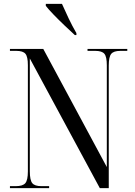

<svg xmlns="http://www.w3.org/2000/svg" viewBox="-20 -965 695 985"><path d="M31 0V-10H61Q97 -10 110 -25.5Q123 -41 123 -86V-631Q123 -674 110.5 -689Q98 -704 64 -704H31V-714H202L528 -108V-630Q528 -674 515.5 -689Q503 -704 469 -704H429V-714H633V-704H597Q563 -704 550.5 -688.5Q538 -673 538 -629V0H492L133 -665V-86Q133 -41 145.5 -25.5Q158 -10 192 -10H232V0ZM364 -785Q341 -806 311 -834.5Q281 -863 254.5 -890.5Q228 -918 215 -935V-945H298Q313 -911 332 -871Q351 -831 372 -795V-785Z"/></svg>

Font: Noto Serif Display Condensed
Style: Regular
Weight: 400
Width: 3
Designer: Monotype Design Team
Foundry: Monotype Imaging Inc.
Version: Version 2.009